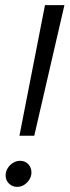

<svg xmlns="http://www.w3.org/2000/svg" viewBox="-20 -725 272 751"><path d="M56 -194 156 -705H232L114 -194ZM47 6Q28 6 15 -7Q2 -20 2 -39Q2 -54 10 -67Q18 -80 31 -88Q44 -96 59 -96Q78 -96 90.5 -83Q103 -70 103 -50Q103 -36 95 -23Q87 -10 74.5 -2Q62 6 47 6Z"/></svg>

Font: Red Hat Display VF
Style: Italic
Weight: 300
Italic angle: -12°
Designer: Pentagram, MCKL
Foundry: Pentagram, MCKL
Version: Version 1.010